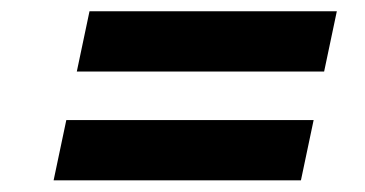

<svg xmlns="http://www.w3.org/2000/svg" viewBox="-20 -520 640 337"><path d="M74.1 -203.5 96.4 -309.3H530.5L508.2 -203.5ZM114.8 -394.4 137.1 -500.2H571.2L548.9 -394.4Z"/></svg>

Font: Red Hat Display
Style: Italic
Weight: 300
Italic angle: -12°
Designer: Pentagram, MCKL
Foundry: Pentagram, MCKL
Version: Version 1.023